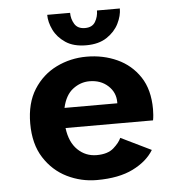

<svg xmlns="http://www.w3.org/2000/svg" viewBox="-52 -751 753 811"><g transform="rotate(-5 325.0 -345.0)"><path d="M326.5 11Q260 11 200.5 -18.2Q141 -47.5 103.8 -105.8Q66.5 -164 66.5 -251Q66.5 -337.5 103.2 -395.5Q140 -453.5 199.8 -482.8Q259.5 -512 328 -512Q398 -512 457.2 -485Q516.5 -458 552.5 -403.8Q588.5 -349.5 588.5 -266.5Q588.5 -255 587.5 -242.2Q586.5 -229.5 584.5 -219.5H213.5Q221 -159 254.5 -126.5Q288 -94 335 -94Q382 -94 407 -116.2Q432 -138.5 440 -158L568.5 -95.5Q540.5 -49 480.2 -19Q420 11 326.5 11ZM331 -407.5Q293 -407.5 260.8 -383Q228.5 -358.5 216.5 -304.5H440.5V-309.5Q440.5 -351 409.5 -379.2Q378.5 -407.5 331 -407.5ZM331.5 -560Q277.5 -560 243.8 -582.8Q210 -605.5 194 -638.5Q178 -671.5 178 -702.5H275Q275 -676.5 288.2 -654.8Q301.5 -633 332.5 -633Q363.5 -633 376.2 -654.8Q389 -676.5 389 -702.5H486Q486 -671.5 469.5 -638.5Q453 -605.5 418.8 -582.8Q384.5 -560 331.5 -560Z"/></g></svg>

Font: Trispace SemiBold
Style: Regular
Weight: 600
Designer: Tyler Finck
Foundry: Etcetera Type Company
Version: Version 1.210; ttfautohint (v1.8.3)